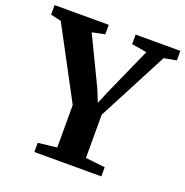

<svg xmlns="http://www.w3.org/2000/svg" viewBox="-151 -864 950 984"><g transform="rotate(20 324.0 -371.5)"><path d="M243.5 -62V-293.5L38.5 -677.5L-19 -691V-743H276.5V-691L207.5 -677L333 -416L360.5 -348.5L389 -416L505.5 -677L423 -691V-743H667V-691L599 -678.5L400 -297.5V-62L506.5 -50V0H141V-50Z"/></g></svg>

Font: Merriweather 48pt
Style: Bold
Weight: 700
Version: Version 2.100